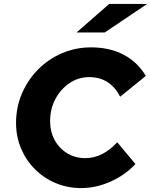

<svg xmlns="http://www.w3.org/2000/svg" viewBox="-20 -951 772 981"><path d="M395 10Q325 10 264.5 -15.5Q204 -41 158.5 -86.5Q113 -132 87.5 -192.5Q62 -253 62 -323Q62 -403 92 -473Q122 -543 174.5 -596Q227 -649 296.5 -679Q366 -709 445 -709Q540 -709 611.5 -671.5Q683 -634 725 -563L594 -457Q542 -557 436 -557Q381 -557 335.5 -526.5Q290 -496 263 -445Q236 -394 236 -332Q236 -278 259.5 -235Q283 -192 324 -167.5Q365 -143 416 -143Q504 -143 579 -224L672 -113Q619 -56 544.5 -23Q470 10 395 10ZM371 -785 538 -931H732L515 -785Z"/></svg>

Font: Red Hat Text
Style: Bold Italic
Weight: 700
Italic angle: -12°
Designer: Pentagram, MCKL
Foundry: Pentagram, MCKL
Version: Version 1.023; ttfautohint (v1.8.3)